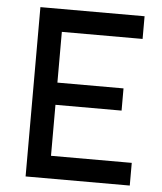

<svg xmlns="http://www.w3.org/2000/svg" viewBox="-51 -739 663 784"><g transform="rotate(5 280.5 -347.0)"><path d="M83 0V-694H510V-601H179V-393H450V-302H179V-93H510V0Z"/></g></svg>

Font: TitilliumText22L Lt
Style: Medium
Weight: 500
Designer: Campivisivi
Foundry: Campivisivi
Version: 1.000